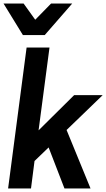

<svg xmlns="http://www.w3.org/2000/svg" viewBox="-41 -1070 604 1090"><path d="M0 0ZM473 0H325L235 -233L155 -156L135 0H5L110 -800H240L178 -330L380 -530H542L337 -332ZM365 -871ZM213 -871H89L-21 -1050H93L159 -958L249 -1050H369Z"/></svg>

Font: Tanohe Sans SemiBold
Style: Italic
Weight: 600
Designer: Village Type and Design LLC & Cristiano Sobral
Foundry: Cooper Hewitt Smithsonian Design Museum
Version: Version 1.00;September 29, 2021;FontCreator 13.0.0.2655 64-b